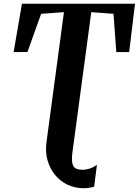

<svg xmlns="http://www.w3.org/2000/svg" viewBox="-20 -763 748 1036"><path d="M430 252.5Q383.5 252.5 344 233.5Q304.5 214.5 276.8 180.5Q249 146.5 236.2 101Q223.5 55.5 231 3L325 -697.5L202 -688.5L128 -482.5L53.5 -482L98.5 -743H708.5L677 -482H607.5L592.5 -688.5L472.5 -697.5L370.5 61.5Q364 110 375 131.5Q386 153 424 153Q444 153 464 146.5Q484 140 503 126.5L488 244Q479.5 247 464 249.8Q448.5 252.5 430 252.5Z"/></svg>

Font: Merriweather 60pt
Style: Bold Italic
Weight: 700
Italic angle: -7.8°
Version: Version 2.101